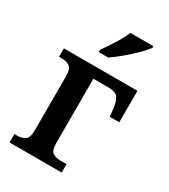

<svg xmlns="http://www.w3.org/2000/svg" viewBox="-188 -857 834 947"><g transform="rotate(30 229.0 -383.0)"><path d="M181 -606V-619Q203 -650 229 -691Q255 -732 269 -766H400V-756Q388 -739 359.5 -710.5Q331 -682 297 -653.5Q263 -625 235 -606ZM23 0V-48H41Q65 -48 83 -60Q101 -72 101 -114V-422Q101 -464 83.5 -476Q66 -488 41 -488H23V-536H442V-357H388L382 -407Q377 -444 363 -461.5Q349 -479 311 -479H224V-113Q224 -71 241 -59.5Q258 -48 284 -48H320V0Z"/></g></svg>

Font: Noto Serif SemiCondensed SemiBold
Style: Regular
Weight: 600
Width: 4
Designer: Monotype Design Team
Foundry: Monotype Imaging Inc.
Version: Version 2.013; ttfautohint (v1.8.4.7-5d5b)